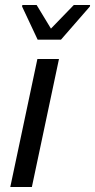

<svg xmlns="http://www.w3.org/2000/svg" viewBox="-20 -745 379 765"><path d="M21 0 129 -510H215L107 0ZM130 -587 68 -719 69 -725H126L183 -631L274 -725H339L338 -719L223 -587Z"/></svg>

Font: Saira Semi Condensed
Style: Italic
Weight: 400
Width: 4
Italic angle: -12°
Designer: Hector Gatti with collaboration of the Omnibus-Type team
Foundry: Omnibus-Type
Version: Version 1.001; ttfautohint (v1.8)